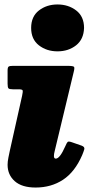

<svg xmlns="http://www.w3.org/2000/svg" viewBox="-20 -815 412 860"><path d="M119.5 -690Q119.5 -741 154.2 -768Q189 -795 237.5 -795Q286.5 -795 321.5 -768Q356.5 -741 356.5 -690Q355 -639 320.8 -612Q286.5 -585 237.5 -585Q189 -585 154.2 -612Q119.5 -639 119.5 -690ZM309.5 -490 225 -138.5Q221.5 -125.5 221.5 -116Q221.5 -104.5 230 -104.5Q248 -104.5 272.5 -160Q279 -175.5 283 -179.2Q287 -183 301.5 -178L346 -162.5Q360.5 -157 357.5 -146.2Q354.5 -135.5 348 -120Q315.5 -45 262.5 -10Q209.5 25 139.5 25Q78 25 46 -3.5Q14 -32 14 -77Q14 -91.5 17.8 -110Q21.5 -128.5 24 -140L79 -386Q83 -404.5 81.5 -409.8Q80 -415 63 -415H37.5Q22 -415 18 -419.2Q14 -423.5 14 -440V-499Q14 -513.5 18.8 -516.8Q23.5 -520 37.5 -520H283.5Q308.5 -520 311.8 -515.2Q315 -510.5 309.5 -490Z"/></svg>

Font: Besley* Narrow Fatface
Style: Italic
Weight: 900
Width: 4
Italic angle: -13°
Designer: Owen Earl
Foundry: indestructible type*
Version: Version 3.000; ttfautohint (v1.8.3)